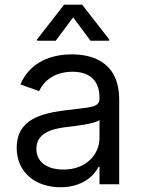

<svg xmlns="http://www.w3.org/2000/svg" viewBox="-20 -784 604 817"><path d="M237.2 12.8C332.4 12.8 382.1 -38.4 399.1 -73.9H403.4V0H487.2V-359.4C487.2 -532.7 355.1 -552.6 285.5 -552.6C203.1 -552.6 109.4 -524.1 66.8 -424.7L146.3 -396.3C164.8 -436.1 208.5 -478.7 288.4 -478.7C365.4 -478.7 403.4 -437.9 403.4 -367.9V-365.1C403.4 -324.6 362.2 -328.1 262.8 -315.3C161.6 -302.2 51.1 -279.8 51.1 -154.8C51.1 -48.3 133.5 12.8 237.2 12.8ZM250 -62.5C183.2 -62.5 134.9 -92.3 134.9 -150.6C134.9 -214.5 193.2 -234.4 258.5 -242.9C294 -247.2 389.2 -257.1 403.4 -274.1V-197.4C403.4 -129.3 349.4 -62.5 250 -62.5ZM217.3 -610.8 291.2 -710.2 365.1 -610.8H444.6V-616.5L329.5 -764.2H252.8L137.8 -616.5V-610.8Z"/></svg>

Font: Karasuma Gothic
Style: Regular
Weight: 400
Designer: Rasmus Andersson, Ryoko Nishizuka
Foundry: Genbu
Version: Version 1.00